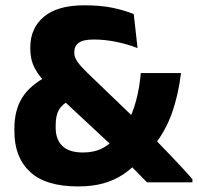

<svg xmlns="http://www.w3.org/2000/svg" viewBox="-20 -672 728 707"><path d="M521.5 -0.5Q512.5 -9.5 498.5 -23.8Q484.5 -38 469.5 -53.2Q454.5 -68.5 441.2 -82.2Q428 -96 420 -104.5L398.5 -129.5L184 -329.5L158.5 -356Q124 -390 107.8 -421.2Q91.5 -452.5 91.5 -492.5V-497Q91.5 -568.5 141.8 -610.5Q192 -652.5 290.5 -652.5Q351.5 -652.5 396 -643Q440.5 -633.5 472.5 -620L486.5 -495Q452 -508.5 409.8 -517.5Q367.5 -526.5 325.5 -526.5Q286 -526.5 269.8 -514.2Q253.5 -502 253.5 -480.5V-478.5Q253.5 -461 265 -444.8Q276.5 -428.5 299.5 -406L485 -227.5L521.5 -189Q539.5 -171 556 -153.8Q572.5 -136.5 588.8 -119.8Q605 -103 621.2 -85.8Q637.5 -68.5 654.2 -50.5Q671 -32.5 688.5 -12.5V-0.5ZM267.5 14.5Q148.5 14.5 90.8 -39Q33 -92.5 33 -188.5V-199Q33 -266 61.5 -312Q90 -358 154 -391.5L237 -302Q209.5 -289 197.2 -268Q185 -247 185 -211V-202Q185 -158 210 -134.2Q235 -110.5 285 -110.5Q326 -110.5 355 -125Q384 -139.5 404.5 -164.5L446 -214Q469 -255 481.5 -302.8Q494 -350.5 498.5 -403H646.5Q637 -323 612.8 -254.8Q588.5 -186.5 541.5 -129L492.5 -81.5Q466 -51.5 434 -30Q402 -8.5 361.2 3Q320.5 14.5 267.5 14.5Z"/></svg>

Font: Anek Bangla
Style: Bold
Weight: 700
Designer: Sulekha Rajkumar (Bangla), Yesha Goshar (Latin)
Foundry: Ek Type
Version: Version 1.003